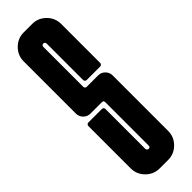

<svg xmlns="http://www.w3.org/2000/svg" viewBox="-245 -700 699 699"><g transform="rotate(-45 104.5 -350.0)"><path d="M200.7 -424.3Q200.7 -420.9 198 -418.2Q195.3 -415.5 191.9 -415.5H121.6Q118.2 -415.5 115.5 -418.2Q112.8 -420.9 112.8 -424.3V-612.3Q112.8 -616.2 110.4 -618.7Q107.9 -621.1 104.5 -621.1Q100.6 -621.1 98.1 -618.7Q95.7 -616.2 95.7 -612.3V-406.7Q95.7 -403.3 98.1 -400.6Q100.6 -397.9 104.5 -397.9H163.1Q178.7 -397.9 189.5 -387.2Q200.7 -376 200.7 -360.8V-74.7Q200.7 -43.9 178.7 -22Q156.7 0 126 0H82.5Q51.8 0 29.8 -22Q7.8 -43.9 7.8 -74.7V-293Q7.8 -296.4 10.7 -299.3Q13.2 -301.8 16.6 -301.8H86.9Q90.8 -301.8 93.3 -299.3Q95.7 -296.9 95.7 -293V-87.4Q95.7 -84 98.1 -81.5Q101.1 -78.6 104.5 -78.6Q112.8 -78.6 112.8 -87.4V-310.5Q112.8 -319.3 104.5 -319.3H45.4Q29.8 -319.3 19 -330.1Q7.8 -341.3 7.8 -356.9V-625.5Q7.8 -656.2 29.8 -678.2Q51.8 -700.2 82.5 -700.2H126Q156.7 -700.2 178.7 -678.2Q200.7 -656.2 200.7 -625.5Z"/></g></svg>

Font: Silence Rounded
Style: Regular
Weight: 400
Designer: Lilo Joris
Foundry: Lilo Joris
Version: Version 1.019;Fontself Maker 3.5.7